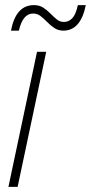

<svg xmlns="http://www.w3.org/2000/svg" viewBox="-20 -732 356 752"><path d="M13 0 125 -529H161L49 0ZM23 -612Q42 -712 113 -712Q134 -712 149.5 -702Q165 -692 177.5 -679Q190 -666 202.5 -656Q215 -646 230 -646Q249 -646 263 -660.5Q277 -675 285 -712H316Q296 -612 228 -612Q208 -612 192.5 -622.5Q177 -633 164.5 -646Q152 -659 139 -669Q126 -679 110 -679Q69 -679 54 -612Z"/></svg>

Font: Noto Sans Condensed ExtraLight
Style: Italic
Weight: 200
Width: 3
Italic angle: -12°
Designer: Monotype Design Team
Foundry: Monotype Imaging Inc.
Version: Version 2.013; ttfautohint (v1.8.4.7-5d5b)